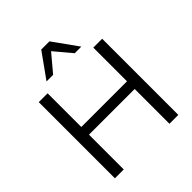

<svg xmlns="http://www.w3.org/2000/svg" viewBox="-248 -1097 1257 1257"><g transform="rotate(-45 380.5 -468.5)"><path d="M87 0V-705H169V-393H592V-705H674V0H592V-322H169V0ZM219 -765 342 -937H418L541 -765H480L380 -884L280 -765Z"/></g></svg>

Font: Nunito Sans
Style: Regular
Weight: 400
Designer: Vernon Adams
Foundry: Vernon Adams
Version: Version 3.101; ttfautohint (v1.8.4.7-5d5b);gftools[0.9.27]